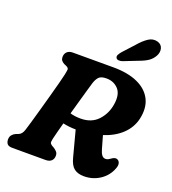

<svg xmlns="http://www.w3.org/2000/svg" viewBox="-168 -1079 1092 1219"><g transform="rotate(20 378.0 -469.5)"><path d="M714.5 -103Q694 -49 646.2 -17.5Q598.5 14 539.5 14Q497.5 14 472.5 -5.2Q447.5 -24.5 435 -73.5L389 -247.5Q341.5 -248 302.5 -257Q292.5 -220 284.5 -189.5Q276.5 -159 272.5 -141Q267 -116.5 271.8 -110.2Q276.5 -104 285 -98.5L300 -90Q312.5 -81.5 320.2 -72.2Q328 -63 328 -47Q328 -26 314.8 -13Q301.5 0 275.5 0H51.5Q25 0 16 -11.8Q7 -23.5 7 -41.5Q7 -60 17 -72Q27 -84 41 -90L58 -96.5Q80.5 -104.5 90.5 -137Q96 -153.5 107.8 -194.2Q119.5 -235 134.2 -287.2Q149 -339.5 163.5 -392.5Q178 -445.5 189.2 -487.8Q200.5 -530 204.5 -549.5Q210 -576 210.8 -587Q211.5 -598 195 -606L179 -613Q166.5 -619.5 159.8 -628.5Q153 -637.5 153 -651.5Q153 -673 166.5 -686.5Q180 -700 205.5 -700H479Q578.5 -700 645 -669.5Q711.5 -639 739 -582.8Q766.5 -526.5 748.5 -449Q733.5 -387 685.8 -342Q638 -297 564 -273L588.5 -187Q595 -163 605 -149.8Q615 -136.5 631 -136.5Q641 -136.5 650.5 -142Q660 -147.5 669.5 -154.5Q675 -158.5 684 -161.2Q693 -164 701 -160.5Q715 -155 719 -139.8Q723 -124.5 714.5 -103ZM388 -559Q382.5 -540.5 372.2 -504.8Q362 -469 349.2 -424Q336.5 -379 323.5 -332.5Q354 -323 394.5 -323Q467.5 -323 510.8 -369.2Q554 -415.5 564 -481.5Q575 -551 543.8 -585Q512.5 -619 462.5 -619Q426 -619 411.2 -602.8Q396.5 -586.5 388 -559ZM562 -881.5Q593.5 -918.5 624 -938.8Q654.5 -959 687.5 -949.5Q715 -941 721.5 -916Q728 -891 714 -865Q700 -839.5 676.8 -823.5Q653.5 -807.5 613 -793L520 -756.5Q506.5 -752 494.2 -753.2Q482 -754.5 477.5 -763.5Q472.5 -773 478.2 -784Q484 -795 494 -807Z"/></g></svg>

Font: Fraunces 9pt S100
Style: Bold Italic
Weight: 700
Italic angle: -16°
Version: Version 1.000; ttfautohint (v1.8.3)